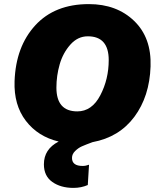

<svg xmlns="http://www.w3.org/2000/svg" viewBox="-20 -690 768 936"><path d="M413 -670Q549 -670 634 -588Q719 -506 714 -366Q709 -220 635 -120.5Q561 -21 431 3Q396 16 379 23.5Q362 31 346.5 46Q331 61 331 80Q331 119 383 119Q398 119 414 113L408 212Q376 226 338 226Q276 226 235 197Q194 168 194 111Q194 37 266 0Q165 -24 106 -101Q47 -178 51 -294Q57 -463 152 -566.5Q247 -670 413 -670ZM357 -147Q428 -147 469 -225.5Q510 -304 510 -397Q510 -513 408 -513Q359 -513 323 -472.5Q287 -432 271 -376.5Q255 -321 255 -263Q255 -147 357 -147Z"/></svg>

Font: Elaine Sans ExtraBold
Style: Italic
Weight: 800
Italic angle: -13°
Designer: Wei Huang
Foundry: Wei Huang
Version: Version 2.001;December 24, 2019;FontCreator 12.0.0.2547 64-b